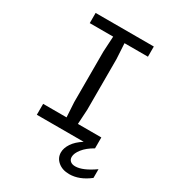

<svg xmlns="http://www.w3.org/2000/svg" viewBox="-215 -816 1029 1143"><g transform="rotate(30 300.0 -245.0)"><path d="M100 -75H261L255 -176V-524L261 -629V-630H100V-700H500V-630H339V-629L345 -524V-176L339 -75H500V0Q454 26 429.5 57Q405 88 405 113Q405 131 417 141.5Q429 152 451 152Q502 152 580 97V157Q512 210 443 210Q396 210 366 185Q336 160 336 122Q336 92 357 60Q378 28 422 0H100Z"/></g></svg>

Font: Sligoil Micro
Style: Regular
Weight: 400
Designer: Ariel Martín Pérez
Foundry: Igor Stepanchenko
Version: Version 1.001